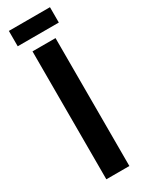

<svg xmlns="http://www.w3.org/2000/svg" viewBox="-233 -937 748 975"><g transform="rotate(-30 140.5 -450.0)"><path d="M208 0H73V-750H208ZM21 -900H262V-810H21Z"/></g></svg>

Font: Mohave Light
Style: Regular
Weight: 300
Designer: Gumpita Rahayu
Foundry: Tokotype
Version: Version 2.003